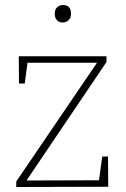

<svg xmlns="http://www.w3.org/2000/svg" viewBox="-20 -748 503 768"><path d="M412 -122 413 -1 45 0V-22L368 -497H90L79 -414H56L55 -523H406V-500L86 -26L376 -27L389 -122ZM231 -658Q217 -658 208 -667Q199 -676 199 -693Q199 -710 208.5 -719Q218 -728 232 -728Q264 -728 264 -693Q264 -676 254 -667Q244 -658 231 -658Z"/></svg>

Font: Bitter ExtraLight
Style: Regular
Weight: 200
Designer: Sol Matas, and Bitter project Authors
Foundry: Sol Matas
Version: Version 2.001